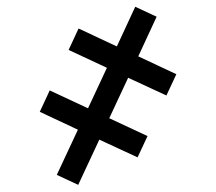

<svg xmlns="http://www.w3.org/2000/svg" viewBox="-20 -546 626 556"><path d="M206.5 -10.7 144.5 -39.6 205.6 -170.4 95.2 -222.2 124 -284.2 234.9 -232.4 289.6 -349.6 178.7 -401.4 207.5 -463.4 318.4 -411.6 371.6 -526.4 433.6 -497.6 380.4 -382.8 490.7 -331.1 461.9 -269.5 351.1 -320.8 296.4 -203.6 407.2 -151.9 378.4 -90.3 267.6 -141.6Z"/></svg>

Font: Consola Mono
Style: Book
Weight: 400
Monospace: yes
Designer: Wojciech Kalinowski "wmk69" (wmk69@o2.pl)
Foundry: Wojciech Kalinowski "wmk69" (wmk69@o2.pl)
Version: Version 2.1.0